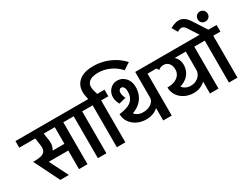

<svg xmlns="http://www.w3.org/2000/svg" viewBox="-115 -1577 2841 2209"><g transform="rotate(-30 1306.0 -472.5)"><path d="M278 -557V-645H455V-557ZM118 -247V-336H457V-247ZM80 -253 38 -336Q107 -336 143.5 -349Q180 -362 191.5 -390Q203 -418 196 -462H309Q316 -415 304.5 -377Q293 -339 266.5 -311Q240 -283 203 -268Q166 -253 121 -253ZM194 0 27 -336H139L307 0ZM196 -462 176 -600H289L309 -462ZM-30 -557V-645H396V-557ZM442 0V-633H555V0ZM348 -557V-645H650V-557Z M693 0V-633H806V0ZM599 -557V-645H901V-557Z M1466 -722Q1430 -763 1385 -791.5Q1340 -820 1289.5 -835.5Q1239 -851 1187 -851L1171 -945Q1246 -945 1316 -925.5Q1386 -906 1446.5 -869Q1507 -832 1554 -780ZM941 -625 929 -682 1042 -692 1062 -625ZM929 -682Q911 -758 933 -817.5Q955 -877 1015 -911Q1075 -945 1171 -945L1187 -851Q1118 -851 1081.5 -830Q1045 -809 1036.5 -773.5Q1028 -738 1042 -692ZM945 0V-633H1058V0ZM851 -557V-645H1153V-557Z M1561 0V-645H1674V0ZM1593 -557V-645H1769V-557ZM1202 -221 1165 -315Q1234 -323 1280.5 -342.5Q1327 -362 1351 -399.5Q1375 -437 1375 -496H1480Q1480 -437 1461 -390.5Q1442 -344 1406.5 -310Q1371 -276 1319.5 -254Q1268 -232 1202 -221ZM1400 -107Q1332 -108 1278 -135.5Q1224 -163 1193 -210Q1162 -257 1162 -315H1275Q1275 -282 1293 -255Q1311 -228 1341 -212.5Q1371 -197 1410 -197ZM1400 -107 1410 -197Q1453 -197 1487 -211Q1521 -225 1541 -250Q1561 -275 1561 -306H1625Q1625 -249 1595.5 -204Q1566 -159 1515 -133Q1464 -107 1400 -107ZM1375 -496Q1375 -529 1363 -549Q1351 -569 1329 -569L1328 -663Q1372 -663 1406 -641Q1440 -619 1460 -581.5Q1480 -544 1480 -496ZM1221 -420Q1205 -452 1199 -473Q1193 -494 1193 -519L1293 -524Q1293 -510 1297 -491.5Q1301 -473 1314 -443ZM1193 -519Q1193 -559 1211 -591.5Q1229 -624 1259.5 -643.5Q1290 -663 1328 -663L1329 -569Q1314 -569 1303.5 -556Q1293 -543 1293 -524Z M1823 -226 1803 -305Q1855 -305 1894 -322Q1933 -339 1954.5 -369Q1976 -399 1976 -439H2086Q2086 -375 2053.5 -326.5Q2021 -278 1962 -252Q1903 -226 1823 -226ZM1976 -439Q1976 -473 1964 -498.5Q1952 -524 1930.5 -538Q1909 -552 1880 -552V-607Q1943 -607 1989 -586Q2035 -565 2060.5 -527.5Q2086 -490 2086 -439ZM1719 -557V-645H2221V-557ZM2026 -97Q1959 -98 1906 -125.5Q1853 -153 1823 -200Q1793 -247 1793 -305H1906Q1906 -272 1923 -245Q1940 -218 1969.5 -202.5Q1999 -187 2036 -187ZM2026 -97 2036 -187Q2078 -187 2111 -204Q2144 -221 2163 -250.5Q2182 -280 2182 -316H2246Q2246 -254 2217 -204Q2188 -154 2138.5 -125.5Q2089 -97 2026 -97ZM1813 -527 1781 -572Q1799 -586 1824 -596.5Q1849 -607 1881 -607V-552Q1861 -552 1844 -545.5Q1827 -539 1813 -527ZM2182 0V-633H2295V0ZM2088 -557V-645H2390V-557Z M2434 0V-633H2547V0ZM2340 -557V-645H2642V-557ZM2417 -645 2330 -779 2414 -829 2533 -645ZM2330 -779Q2310 -811 2284 -817.5Q2258 -824 2218 -799L2175 -873Q2256 -919 2314 -906.5Q2372 -894 2414 -829ZM2552 -743Q2523 -743 2504.5 -761.5Q2486 -780 2486 -809Q2486 -836 2504.5 -856Q2523 -876 2552 -876Q2580 -876 2599.5 -856Q2619 -836 2619 -809Q2619 -780 2599.5 -761.5Q2580 -743 2552 -743Z"/></g></svg>

Font: Akshar Light Medium
Style: Regular
Weight: 500
Version: Version 1.100